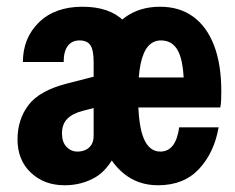

<svg xmlns="http://www.w3.org/2000/svg" viewBox="-20 -540 698 570"><path d="M258 -105V-356Q258 -391 248.5 -405.5Q239 -420 216 -420Q194 -420 181.5 -404Q169 -388 169 -356H48Q48 -427 95.5 -473.5Q143 -520 225 -520Q305 -520 347.5 -478Q390 -436 390 -360V-105ZM172 10Q111 10 71.5 -27.5Q32 -65 32 -126Q32 -185 64.5 -228Q97 -271 179 -292L292 -321V-228L226 -211Q195 -203 179.5 -187Q164 -171 164 -144Q164 -118 177.5 -104Q191 -90 210 -90Q223 -90 234 -95Q245 -100 251.5 -110.5Q258 -121 258 -137L337 -112Q306 -39 264.5 -14.5Q223 10 172 10ZM449 10Q391 10 349 -23.5Q307 -57 284 -117Q261 -177 261 -257Q261 -338 284 -397Q307 -456 350.5 -488Q394 -520 455 -520Q513 -520 553.5 -490.5Q594 -461 615.5 -405Q637 -349 637 -269Q637 -255 636.5 -243Q636 -231 634 -221H335V-310H546L526 -279Q526 -354 509.5 -387Q493 -420 458 -420Q435 -420 420 -403Q405 -386 397.5 -350.5Q390 -315 390 -257Q390 -169 406.5 -129.5Q423 -90 456 -90Q479 -90 493 -108Q507 -126 512 -162H629Q616 -87 571 -38.5Q526 10 449 10Z"/></svg>

Font: Instrument Sans Condensed
Style: Bold
Weight: 700
Width: 3
Designer: Rodrigo Fuenzalida
Foundry: fragTYPE
Version: Version 1.000;gftools[0.9.28]